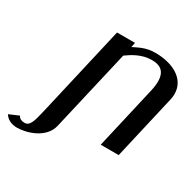

<svg xmlns="http://www.w3.org/2000/svg" viewBox="-293 -851 1203 1203"><g transform="rotate(30 308.5 -250.0)"><path d="M194 33 330 -554C370 -583 428 -620 500 -620C555 -620 600 -600 600 -522C600 -502 597 -477 590 -448L487 0H617L723 -460C727 -476 729 -491 729 -505C729 -616 621 -670 497 -670C424 -670 382 -642 347 -626L354 -660H224L72 0C53 82 41 120 5 120C-14 120 -33 115 -42 95L-112 125C-93 156 -59 170 -21 170C49 170 171 132 194 33Z"/></g></svg>

Font: Pfennig
Style: BoldItalic
Weight: 700
Italic angle: -13°
Version: Version 20100423